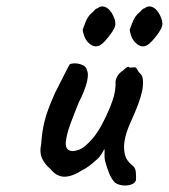

<svg xmlns="http://www.w3.org/2000/svg" viewBox="-20 -569 524 596"><path d="M337 -2Q327 -12 319.5 -29.5Q312 -47 306 -70Q304 -78 304.5 -89.5Q305 -101 304 -107Q301 -100 294.5 -90Q288 -80 282 -75Q278 -71 264 -59.5Q250 -48 236 -41Q203 -20 179 -20.5Q155 -21 136 -45Q120 -58 111 -76.5Q102 -95 108 -123Q110 -158 118 -191.5Q126 -225 151 -281Q172 -322 183 -344Q194 -366 197 -370Q212 -375 230 -369.5Q248 -364 250 -350Q256 -340 249.5 -313.5Q243 -287 225 -252Q211 -218 199 -185.5Q187 -153 184.5 -130Q182 -107 196 -102Q205 -97 224.5 -104Q244 -111 269.5 -141.5Q295 -172 322 -237Q330 -257 334 -272.5Q338 -288 339 -307Q337 -319 343.5 -331Q350 -343 362 -350Q366 -355 373 -359.5Q380 -364 382 -359L398 -360Q402 -361 406 -353Q410 -345 415 -341Q426 -332 423.5 -302Q421 -272 398 -218Q379 -177 372.5 -156Q366 -135 365 -115Q365 -97 369.5 -83.5Q374 -70 389 -57Q400 -50 401.5 -36Q403 -22 402 -10Q400 -1 388 3.5Q376 8 361.5 6.5Q347 5 337 -2ZM255 -436Q246 -444 241 -458.5Q236 -473 237 -478Q239 -484 246 -501.5Q253 -519 265 -529Q269 -532 273 -537Q277 -542 282 -543Q295 -553 308.5 -546.5Q322 -540 331 -521Q341 -501 337 -487.5Q333 -474 314 -451Q296 -428 282 -425.5Q268 -423 255 -436ZM401 -436Q392 -444 387 -458.5Q382 -473 383 -478Q385 -484 392 -501.5Q399 -519 411 -529Q415 -532 419 -537Q423 -542 428 -543Q441 -553 454.5 -546.5Q468 -540 477 -521Q487 -501 483 -487.5Q479 -474 460 -451Q442 -428 428 -425.5Q414 -423 401 -436Z"/></svg>

Font: Caveat SemiBold
Style: Regular
Weight: 600
Designer: Pablo Impallari
Foundry: Pablo Impallari
Version: Version 2.000